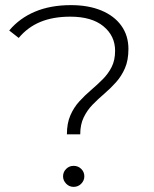

<svg xmlns="http://www.w3.org/2000/svg" viewBox="-20 -725 602 749"><path d="M241 -201Q241 -244 254.5 -275Q268 -306 289.5 -329.5Q311 -353 335 -373.5Q359 -394 380.5 -415.5Q402 -437 415.5 -463.5Q429 -490 429 -527Q429 -585 383.5 -622.5Q338 -660 254 -660Q187 -660 137.5 -639.5Q88 -619 53 -577L16 -606Q56 -654 116.5 -679.5Q177 -705 257 -705Q325 -705 375.5 -684Q426 -663 453.5 -624.5Q481 -586 481 -534Q481 -490 467.5 -459Q454 -428 432.5 -404Q411 -380 387 -359.5Q363 -339 341.5 -317Q320 -295 306.5 -267Q293 -239 293 -201ZM267 4Q250 4 238 -8.5Q226 -21 226 -37Q226 -54 238 -66Q250 -78 267 -78Q285 -78 297 -66Q309 -54 309 -37Q309 -21 297 -8.5Q285 4 267 4Z"/></svg>

Font: Modern
Style: Regular
Weight: 300
Designer: Julieta Ulanovsky
Foundry: Julieta Ulanovsky
Version: Version 8.000